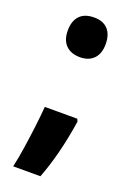

<svg xmlns="http://www.w3.org/2000/svg" viewBox="-136 -608 541 795"><g transform="rotate(20 134.5 -210.0)"><path d="M51 -469Q51 -511 72.5 -534Q94 -557 136 -557Q176 -557 197 -534Q218 -511 218 -469Q218 -427 196 -404.5Q174 -382 136 -382Q96 -382 73.5 -404.5Q51 -427 51 -469ZM218 -128Q206 -50 189 16.5Q172 83 151 137H31Q40 98 47.5 48Q55 -2 61 -51.5Q67 -101 70 -139H213Z"/></g></svg>

Font: Noto Sans Thai ExtCond ExtBd
Style: Regular
Weight: 800
Width: 2
Designer: Monotype Design Team
Foundry: Monotype Imaging Inc.
Version: Version 2.002; ttfautohint (v1.8.4.7-5d5b)